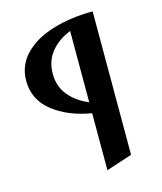

<svg xmlns="http://www.w3.org/2000/svg" viewBox="-110 -796 753 895"><g transform="rotate(-15 266.0 -348.5)"><path d="M422 -23 297 18V-257Q184 -276 111.5 -333.5Q39 -391 39 -482Q39 -557 91 -610Q143 -663 230.5 -689Q318 -715 422 -715ZM167 -482Q167 -421 202 -378Q237 -335 297 -310V-654Q237 -630 202 -586.5Q167 -543 167 -482Z"/></g></svg>

Font: Amita
Style: Bold
Weight: 700
Designer: Eduardo Rodriguez Tunni, Modular Infotech, Brian J. Bonislawsky
Foundry: Eduardo Rodriguez Tunni, Modular Infotech, Brian J. Bonislawsky
Version: Version 1.003